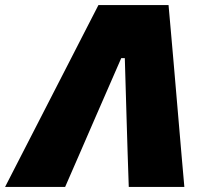

<svg xmlns="http://www.w3.org/2000/svg" viewBox="-57 -733 812 753"><path d="M-37 0Q-7 -58 25.5 -121.8Q58 -185.5 87.5 -242.5L213 -487Q246.5 -552.5 274 -606Q301.5 -659.5 329 -713H604Q609 -659 613.5 -606.2Q618 -553.5 624 -486.5L645 -241.5Q650 -182 655.5 -119Q661 -56 666 0H448Q445.5 -65.5 443.5 -134Q441.5 -202.5 439.5 -266L432.5 -505H418.5L314 -265.5Q287 -203.5 256.5 -133Q226 -62.5 198.5 0Z"/></svg>

Font: Commissioner ExtraBold
Style: Italic
Weight: 800
Italic angle: -12°
Designer: Kostas Bartsokas
Foundry: Kostas Bartsokas
Version: Version 1.000; ttfautohint (v1.8.3)